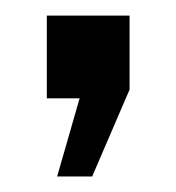

<svg xmlns="http://www.w3.org/2000/svg" viewBox="-20 -126 226 246"><path d="M82 0H40V-106H146V-11.2L98.1 100.1H53.2Z"/></svg>

Font: Bebas Neue Bold
Style: Regular
Weight: 700
Designer: Ryoichi Tsunekawa
Foundry: Ryoichi Tsunekawa
Version: Version 1.300